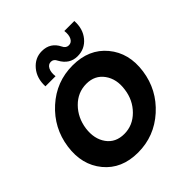

<svg xmlns="http://www.w3.org/2000/svg" viewBox="-198 -862 1006 1006"><g transform="rotate(-45 304.5 -359.5)"><path d="M384 -574Q325 -574 294 -631Q284 -653 264 -653Q244 -653 234 -633Q224 -613 228 -582H153Q150 -644 184.5 -685Q219 -726 270 -726Q333 -726 361 -669Q371 -647 392 -647Q412 -647 422 -666.5Q432 -686 428 -717H502Q506 -656 472 -615Q438 -574 384 -574ZM462.5 -74.5Q372 7 251 7Q130 7 63 -74.5Q-4 -156 13 -276Q30 -396 120 -477.5Q210 -559 331 -559Q452 -559 519.5 -477.5Q587 -396 570 -276Q553 -156 462.5 -74.5ZM269 -113Q332 -113 379 -160Q426 -207 435 -276Q445 -345 411 -392.5Q377 -440 314 -440Q250 -440 203.5 -393Q157 -346 147 -276Q138 -206 171.5 -159.5Q205 -113 269 -113Z"/></g></svg>

Font: Oakes Grotesk
Style: Bold Italic
Weight: 600
Italic angle: -8°
Designer: Samuel Oakes
Foundry: Samuel Oakes
Version: Version 1.000;PS 001.000;hotconv 1.0.88;makeotf.lib2.5.64775